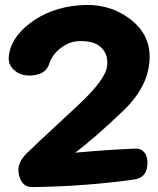

<svg xmlns="http://www.w3.org/2000/svg" viewBox="-20 -718 646 785"><path d="M287.1 -93.8Q429.7 -106.4 533.2 -110.4Q555.7 -111.3 568.8 -96.7Q582 -82 583 -55.7Q584 6.8 531.2 15.6Q330.1 43.9 117.2 46.9Q87.9 47.9 73.2 30.8Q58.6 13.7 55.7 -14.6Q50.8 -50.8 86.9 -88.9Q99.6 -102.5 303.7 -292Q413.1 -394.5 418 -449.2Q422.9 -497.1 392.6 -524.9Q362.3 -552.7 300.8 -549.8Q262.7 -547.9 228 -521.5Q193.4 -495.1 181.6 -458Q171.9 -426.8 140.1 -415.5Q108.4 -404.3 73.2 -412.1Q46.9 -419.9 30.8 -438.5Q14.6 -457 15.6 -480.5Q19.5 -559.6 102.5 -623Q185.5 -686.5 302.7 -696.3Q418.9 -707 505.4 -645Q591.8 -583 591.8 -486.3Q591.8 -369.1 485.4 -266.6Q365.2 -151.4 287.1 -93.8Z"/></svg>

Font: Gen Jyuu GothicX Heavy
Style: Bold
Weight: 900
Designer: [Source Han Sans]
Ryoko NISHIZUKA  (kana & ideographs); Paul D. Hunt (Latin, Greek & Cyrillic); Wenlong ZHANG  (bopomofo
Version: Version 1.002.20150607